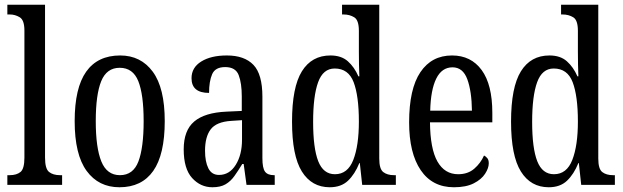

<svg xmlns="http://www.w3.org/2000/svg" viewBox="-20 -780 2628 810"><path d="M11 0V-41H21Q50 -41 66.5 -54.5Q83 -68 83 -115V-651Q83 -695 63.5 -707Q44 -719 21 -719H11V-760H170V-115Q170 -68 187 -54.5Q204 -41 233 -41H242V0Z M484 10Q396 10 345.5 -59Q295 -128 295 -269Q295 -409 343.5 -477.5Q392 -546 487 -546Q574 -546 624.5 -477.5Q675 -409 675 -269Q675 -128 626.5 -59Q578 10 484 10ZM486 -41Q542 -41 564 -99Q586 -157 586 -269Q586 -381 563.5 -437.5Q541 -494 485 -494Q430 -494 407 -437.5Q384 -381 384 -269Q384 -157 407.5 -99Q431 -41 486 -41Z M876 10Q826 10 790.5 -29Q755 -68 755 -150Q755 -230 799.5 -267.5Q844 -305 935 -309L1000 -312V-373Q1000 -429 987 -463Q974 -497 930 -497Q888 -497 875 -467Q862 -437 862 -388Q788 -388 788 -450Q788 -495 829 -520.5Q870 -546 937 -546Q1011 -546 1049 -506.5Q1087 -467 1087 -372V-113Q1087 -71 1098 -56Q1109 -41 1136 -41H1139V0H1020L1008 -88H1002Q985 -60 969 -37.5Q953 -15 931.5 -2.5Q910 10 876 10ZM904 -42Q948 -42 974.5 -84.5Q1001 -127 1001 -191V-273L955 -270Q893 -266 869 -234.5Q845 -203 845 -144Q845 -98 859 -70Q873 -42 904 -42Z M1371 10Q1295 10 1253.5 -56.5Q1212 -123 1212 -267Q1212 -412 1253.5 -479Q1295 -546 1374 -546Q1420 -546 1447.5 -521.5Q1475 -497 1492 -458H1496Q1495 -481 1494.5 -508Q1494 -535 1494 -563V-650Q1494 -695 1474.5 -707Q1455 -719 1429 -719H1423V-760H1580V-111Q1580 -67 1597 -54Q1614 -41 1642 -41H1650V0H1508L1498 -92H1496Q1477 -45 1448 -17.5Q1419 10 1371 10ZM1393 -45Q1447 -45 1470.5 -105.5Q1494 -166 1494 -267Q1494 -375 1472 -433Q1450 -491 1392 -491Q1343 -491 1322 -433Q1301 -375 1301 -266Q1301 -155 1322.5 -100Q1344 -45 1393 -45Z M1895 10Q1804 10 1755 -62Q1706 -134 1706 -264Q1706 -405 1753.5 -475.5Q1801 -546 1887 -546Q1967 -546 2012 -484.5Q2057 -423 2057 -304V-264H1794Q1795 -152 1825.5 -98.5Q1856 -45 1913 -45Q1954 -45 1981 -68.5Q2008 -92 2022 -124Q2030 -120 2036 -112.5Q2042 -105 2042 -91Q2042 -71 2026.5 -47Q2011 -23 1978.5 -6.5Q1946 10 1895 10ZM1971 -313Q1970 -395 1951.5 -445.5Q1933 -496 1889 -496Q1844 -496 1820.5 -448.5Q1797 -401 1795 -313Z M2295 10Q2219 10 2177.5 -56.5Q2136 -123 2136 -267Q2136 -412 2177.5 -479Q2219 -546 2298 -546Q2344 -546 2371.5 -521.5Q2399 -497 2416 -458H2420Q2419 -481 2418.5 -508Q2418 -535 2418 -563V-650Q2418 -695 2398.5 -707Q2379 -719 2353 -719H2347V-760H2504V-111Q2504 -67 2521 -54Q2538 -41 2566 -41H2574V0H2432L2422 -92H2420Q2401 -45 2372 -17.5Q2343 10 2295 10ZM2317 -45Q2371 -45 2394.5 -105.5Q2418 -166 2418 -267Q2418 -375 2396 -433Q2374 -491 2316 -491Q2267 -491 2246 -433Q2225 -375 2225 -266Q2225 -155 2246.5 -100Q2268 -45 2317 -45Z"/></svg>

Font: Noto Serif ExtraCondensed
Style: Regular
Weight: 400
Width: 2
Designer: Monotype Design Team
Foundry: Monotype Imaging Inc.
Version: Version 2.015